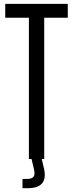

<svg xmlns="http://www.w3.org/2000/svg" viewBox="-20 -820 376 990"><path d="M129 0V-728.5H7V-800H329.5V-728.5H208V0ZM96 150.5V102.5H120.5Q144.5 102.5 153 91.2Q161.5 80 155.5 54.5L142 -3.5H194.5L208 54.5Q217.5 103 195.8 126.8Q174 150.5 121 150.5Z"/></svg>

Font: Big Shoulders Text Thin
Style: Regular
Weight: 400
Version: Version 2.002